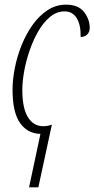

<svg xmlns="http://www.w3.org/2000/svg" viewBox="-20 -566 406 826"><path d="M154 10Q99 9 66.5 -36.5Q34 -82 34 -180Q34 -224 44 -274.5Q54 -325 73.5 -373Q93 -421 121 -460Q149 -499 185 -522.5Q221 -546 264 -546Q317 -546 341.5 -514.5Q366 -483 366 -446Q366 -429 355.5 -418Q345 -407 327 -407Q328 -459 310 -488Q292 -517 258 -517Q224 -517 195.5 -493.5Q167 -470 145 -432Q123 -394 107.5 -349Q92 -304 84 -259.5Q76 -215 76 -179Q76 -101 100 -62Q124 -23 166 -23Q184 -23 200 -29H203L145 240H105Z"/></svg>

Font: Noto Serif ExtraCondensed ExtraLight
Style: Italic
Weight: 200
Width: 2
Italic angle: -12°
Designer: Monotype Design Team
Foundry: Monotype Imaging Inc.
Version: Version 2.014; ttfautohint (v1.8.4.7-5d5b)